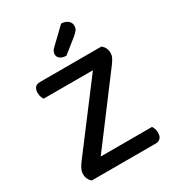

<svg xmlns="http://www.w3.org/2000/svg" viewBox="-197 -938 951 1050"><g transform="rotate(-30 279.0 -413.5)"><path d="M482 -608Q508 -587 508 -554Q508 -537 500.5 -522.5Q493 -508 481 -492L178 -89H502Q507 -82 511 -71Q515 -60 515 -46Q515 -23 504 -11.5Q493 0 475 0H70Q59 -9 52.5 -22.5Q46 -36 46 -53Q46 -70 53.5 -85.5Q61 -101 73 -117L377 -519H66Q61 -526 57 -537Q53 -548 53 -562Q53 -608 94 -608ZM354 -827Q381 -826 396 -813Q411 -800 411 -782Q411 -766 404 -755.5Q397 -745 380 -731L291 -660Q266 -661 252.5 -671.5Q239 -682 239 -698Q239 -717 256 -733Z"/></g></svg>

Font: Baloo Paaji 2 Medium
Style: Regular
Weight: 500
Designer: Shuchita Grover, Noopur Datye and Ek Type
Foundry: Ek Type
Version: Version 1.640;hotconv 1.0.111;makeotfexe 2.5.65597; ttfautoh